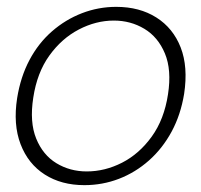

<svg xmlns="http://www.w3.org/2000/svg" viewBox="-20 -528 587 560"><path d="M226 12Q159 12 110.5 -19Q62 -50 40 -107.5Q18 -165 30 -242Q40 -304 66 -353Q92 -402 131.5 -436.5Q171 -471 219 -489.5Q267 -508 319 -508Q387 -508 436 -477Q485 -446 507 -389.5Q529 -333 517 -254Q507 -193 480.5 -144Q454 -95 414.5 -60Q375 -25 327 -6.5Q279 12 226 12ZM233 -28Q286 -28 336 -53.5Q386 -79 422.5 -129.5Q459 -180 470 -253Q481 -324 461 -372Q441 -420 401 -444Q361 -468 312 -468Q260 -468 210 -442Q160 -416 124 -366Q88 -316 77 -243Q66 -172 85.5 -124Q105 -76 144.5 -52Q184 -28 233 -28Z"/></svg>

Font: DM Sans 36pt ExtraLight
Style: Italic
Weight: 250
Italic angle: -10°
Designer: Colophon Foundry, Jonny Pinhorn
Foundry: Colophon Foundry
Version: Version 4.004;gftools[0.9.30]